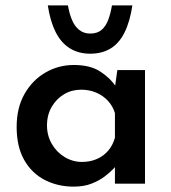

<svg xmlns="http://www.w3.org/2000/svg" viewBox="-20 -684 637 715"><path d="M254 11Q195 11 146.5 -14Q98 -39 70 -88.5Q42 -138 42 -211Q42 -283 71.5 -334.5Q101 -386 149.5 -414Q198 -442 255 -442Q316 -442 353.5 -417.5Q391 -393 412 -361L406 -345L417 -423H520V0H408V-103L419 -76Q416 -70 403.5 -56.5Q391 -43 370 -27Q349 -11 320.5 0Q292 11 254 11ZM285 -81Q316 -81 341 -92Q366 -103 383 -123Q400 -143 408 -171V-263Q400 -289 382 -308.5Q364 -328 338.5 -339Q313 -350 282 -350Q247 -350 218.5 -333Q190 -316 172.5 -286Q155 -256 155 -217Q155 -179 173 -148Q191 -117 221 -99Q251 -81 285 -81ZM316 -484Q272 -484 239.5 -504.5Q207 -525 187 -565Q167 -605 158 -664H233Q238 -634 248 -610Q258 -586 275 -572.5Q292 -559 316 -559Q342 -559 358 -572.5Q374 -586 383 -610Q392 -634 397 -664H473Q464 -604 444 -563.5Q424 -523 392 -503.5Q360 -484 316 -484Z"/></svg>

Font: Josefin Sans Thin SemiBold
Style: Regular
Weight: 600
Version: Version 2.000